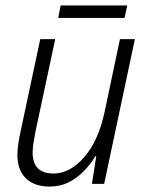

<svg xmlns="http://www.w3.org/2000/svg" viewBox="-20 -676 540 706"><path d="M162 10Q107 10 75.5 -20Q44 -50 44 -107Q44 -126 47.5 -149Q51 -172 56 -194L128 -532H183L110 -190Q106 -169 103 -150Q100 -131 100 -115Q100 -38 177 -38Q237 -38 289.5 -98Q342 -158 365 -266L421 -532H476L363 0H318L334 -102H331Q315 -75 290.5 -49Q266 -23 234 -6.5Q202 10 162 10ZM194 -610 203 -656H448L438 -610Z"/></svg>

Font: Noto Sans SemiCondensed Light
Style: Italic
Weight: 300
Width: 4
Italic angle: -12°
Designer: Monotype Design Team
Foundry: Monotype Imaging Inc.
Version: Version 2.013; ttfautohint (v1.8.4.7-5d5b)